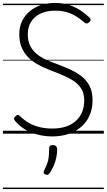

<svg xmlns="http://www.w3.org/2000/svg" viewBox="-20 -914 730 1313"><path d="M337 19Q301 19 265 12.5Q229 6 196 -7Q163 -20 134.5 -40Q106 -60 84 -86Q76 -95 76 -102.5Q76 -110 86 -119Q95 -128 102.5 -128Q110 -128 122 -115Q147 -91 179.5 -72.5Q212 -54 251.5 -44.5Q291 -35 337 -35Q388 -35 428 -47.5Q468 -60 496.5 -85Q525 -110 540.5 -146Q556 -182 556 -227Q556 -271 539.5 -301Q523 -331 494.5 -352.5Q466 -374 429.5 -390.5Q393 -407 352 -423Q317 -436 282.5 -451Q248 -466 217.5 -486Q187 -506 163.5 -532.5Q140 -559 126 -595.5Q112 -632 112 -680Q112 -731 131 -770Q150 -809 183.5 -837Q217 -865 261.5 -879.5Q306 -894 357 -894Q409 -894 452 -880Q495 -866 529.5 -843.5Q564 -821 592 -794Q600 -786 600 -779Q600 -772 591 -763Q582 -754 574 -753.5Q566 -753 556 -761Q529 -785 499.5 -803Q470 -821 435 -831Q400 -841 357 -841Q313 -841 278.5 -829.5Q244 -818 220 -797Q196 -776 183 -746.5Q170 -717 170 -679Q170 -633 186.5 -600.5Q203 -568 231 -545Q259 -522 295.5 -505.5Q332 -489 372 -475Q415 -459 457.5 -440Q500 -421 535.5 -394Q571 -367 592 -327Q613 -287 613 -228Q613 -172 593.5 -126.5Q574 -81 537.5 -48.5Q501 -16 450 1.5Q399 19 337 19ZM290 279Q280 275 278.5 268.5Q277 262 283 249Q296 223 303 203.5Q310 184 313 160.5Q316 137 316 102Q316 91 321.5 84.5Q327 78 341 78Q356 78 363.5 86Q371 94 371 106Q371 133 365.5 161Q360 189 349 215.5Q338 242 322 266Q316 276 309 280Q302 284 290 279ZM0 369H690V379H0ZM0 -20H690V0H0ZM0 -505H690V-500H0ZM0 -889H690V-879H0Z"/></svg>

Font: Playwrite HR Lijeva Guides
Style: Regular
Weight: 400
Designer: Veronika Burian, José Scaglione
Foundry: TypeTogether
Version: Version 1.003